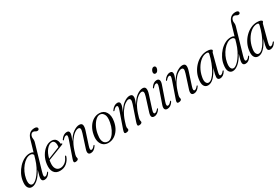

<svg xmlns="http://www.w3.org/2000/svg" viewBox="74 -1765 4103 2815"><g transform="rotate(-30 2126.0 -357.5)"><path d="M398.5 -57.5Q358.5 8 303 8Q256.5 8 256.5 -39.5Q256.5 -55 262.8 -82.8Q269 -110.5 287.5 -170.5Q237.5 -79.5 185.8 -35.8Q134 8 87.5 8Q47 8 25.2 -28.5Q3.5 -65 16 -142.5Q24 -197.5 50.8 -250Q77.5 -302.5 117.2 -345Q157 -387.5 204.8 -412.8Q252.5 -438 302.5 -438Q323 -438 337.8 -433.5Q352.5 -429 361.5 -421.5L417 -611.5Q433.5 -669 465.5 -696.5Q497.5 -724 549.5 -724Q574 -724 586.5 -715Q599 -706 599 -693.5Q599 -681.5 591.5 -673.5Q584 -665.5 570 -665.5Q551.5 -665.5 537 -676Q522.5 -686.5 504 -686.5Q488 -686.5 474.5 -673.5Q461 -660.5 456.5 -638.5Q452.5 -623.5 454.2 -609.8Q456 -596 457 -579Q458 -562 451 -538L327 -111.5Q314 -67 315.5 -48.2Q317 -29.5 333.5 -29.5Q344 -29.5 356.8 -37.5Q369.5 -45.5 387.5 -69Q393 -76.5 398 -74Q405 -71.5 398.5 -57.5ZM73.5 -143.5Q63 -83.5 76 -53.8Q89 -24 116.5 -24Q139.5 -24 169 -47Q198.5 -70 229.2 -110.8Q260 -151.5 287.2 -205.2Q314.5 -259 332.5 -320.5L351 -384.5Q345.5 -398.5 333.8 -407.2Q322 -416 299.5 -416Q264 -416 227.8 -393.2Q191.5 -370.5 159.8 -331.8Q128 -293 105.2 -244.2Q82.5 -195.5 73.5 -143.5Z M748 -130Q728 -71.5 681.2 -31.8Q634.5 8 564 8Q497.5 8 465 -39Q432.5 -86 443 -172Q452 -246 486 -306.5Q520 -367 569.5 -402.8Q619 -438.5 673 -438.5Q720 -438.5 743.5 -409.8Q767 -381 768 -339.5Q768.5 -328.5 779.5 -330Q788.5 -331 790.5 -324.5Q793 -316 779 -310.5Q762 -303.5 727.8 -290.2Q693.5 -277 652.2 -261Q611 -245 572.5 -230Q534 -215 508.5 -205.5Q506 -191 504 -176Q494 -102 518.5 -63.8Q543 -25.5 590.5 -25.5Q629.5 -25.5 667 -51.8Q704.5 -78 729.5 -136Q737 -148 743.5 -147Q753 -146 748 -130ZM667 -417.5Q622 -417.5 578 -365.8Q534 -314 513 -226.5Q541 -237.5 579.5 -252.8Q618 -268 655.2 -283Q692.5 -298 716.5 -307.5Q719.5 -320.5 719.5 -342Q719.5 -375.5 705.8 -396.5Q692 -417.5 667 -417.5Z M828 -355Q824 -356 824 -361.2Q824 -366.5 828 -372.5Q849.5 -404 876.2 -420.8Q903 -437.5 930.5 -437.5Q973 -437.5 973 -396.5Q973 -377.5 962 -346.2Q951 -315 935.5 -273.5Q985.5 -363 1041.5 -400.2Q1097.5 -437.5 1140 -437.5Q1186 -437.5 1192.5 -403.2Q1199 -369 1179.5 -311L1111.5 -102Q1098 -61 1101 -45.2Q1104 -29.5 1118 -29.5Q1128.5 -29.5 1141 -37.5Q1153.5 -45.5 1172.5 -68.5Q1178.5 -76 1183 -73.5Q1191.5 -70 1183.5 -56.5Q1141 8 1086.5 8Q1021.5 8 1050.5 -82L1123.5 -308.5Q1140 -360 1133 -379.2Q1126 -398.5 1102 -398.5Q1075.5 -398.5 1037.8 -371.8Q1000 -345 961.5 -289.8Q923 -234.5 895 -149Q879.5 -103 875.2 -84.5Q871 -66 871 -56.5Q871 -46 873.8 -39Q876.5 -32 876.5 -22.5Q876.5 -9.5 862.5 -0.8Q848.5 8 825.5 8Q804.5 8 801 -6Q797.5 -20 809 -52L902.5 -320.5Q918.5 -365.5 916 -382.2Q913.5 -399 898 -399Q885.5 -399 872 -390.2Q858.5 -381.5 841 -360.5Q834 -352.5 828 -355Z M1484 -437.5Q1556.5 -436 1591.5 -377Q1626.5 -318 1609.5 -223.5Q1597 -153.5 1564.5 -101.5Q1532 -49.5 1485.2 -20.8Q1438.5 8 1383.5 8Q1337.5 8 1303.8 -16.8Q1270 -41.5 1255.5 -88.5Q1241 -135.5 1253 -202.5Q1265.5 -274.5 1299 -328Q1332.5 -381.5 1380.2 -410.2Q1428 -439 1484 -437.5ZM1388.5 -13.5Q1422.5 -14 1456 -45Q1489.5 -76 1515.2 -128Q1541 -180 1552 -241.5Q1569 -331 1545.2 -372.8Q1521.5 -414.5 1480.5 -416Q1446 -417.5 1410.8 -386.2Q1375.5 -355 1348.2 -302Q1321 -249 1310 -184.5Q1298.5 -122.5 1306.8 -85Q1315 -47.5 1337 -30.8Q1359 -14 1388.5 -13.5Z M1887.5 -55.5 1973.5 -308.5Q1990.5 -359 1983.2 -378.8Q1976 -398.5 1954 -398.5Q1928.5 -398.5 1891.5 -371.8Q1854.5 -345 1816.5 -289.8Q1778.5 -234.5 1750.5 -149Q1735 -103 1730.8 -84.5Q1726.5 -66 1726.5 -56.5Q1726.5 -47 1729.5 -39.5Q1732.5 -32 1732.5 -22.5Q1732.5 -8.5 1718.2 -0.2Q1704 8 1681 8Q1659.5 8 1656.8 -7.2Q1654 -22.5 1667.5 -60L1760 -325.5Q1774 -366 1771.8 -382.5Q1769.5 -399 1753.5 -399Q1741.5 -399 1727.8 -390.2Q1714 -381.5 1695 -359Q1689 -353 1684 -355Q1674.5 -358 1683 -370.5Q1704 -402 1731.5 -419.8Q1759 -437.5 1786 -437.5Q1829 -437.5 1829 -396.5Q1829 -375 1817.8 -345.5Q1806.5 -316 1789.5 -271.5Q1839.5 -361.5 1894.8 -399.5Q1950 -437.5 1992.5 -437.5Q2044.5 -437.5 2044.5 -388Q2044.5 -368 2035.5 -340.2Q2026.5 -312.5 2007.5 -265.5Q2057.5 -358.5 2113.5 -398Q2169.5 -437.5 2213.5 -437.5Q2255 -437.5 2262.8 -404.2Q2270.5 -371 2251 -311L2184 -102.5Q2170.5 -60.5 2173.2 -45Q2176 -29.5 2190.5 -29.5Q2201.5 -29.5 2214.8 -37.8Q2228 -46 2247.5 -68.5Q2254 -75.5 2258 -73.5Q2266 -70.5 2258 -56.5Q2238.5 -26.5 2213.2 -9.2Q2188 8 2159 8Q2094.5 8 2123 -82L2194.5 -308.5Q2210.5 -359.5 2203.8 -379Q2197 -398.5 2175.5 -398.5Q2149.5 -398.5 2112.8 -371.8Q2076 -345 2038 -289.8Q2000 -234.5 1972 -149Q1957 -104 1952.5 -84.2Q1948 -64.5 1948 -55Q1948 -45 1950.8 -38Q1953.5 -31 1953.5 -21.5Q1953.5 -8 1939.2 0.5Q1925 9 1902.5 9Q1881 9 1878.5 -6Q1876 -21 1887.5 -55.5Z M2490.5 -528Q2476 -528 2468 -537Q2460 -546 2460 -560.5Q2460 -573.5 2467 -589.5Q2474 -605.5 2486 -617Q2498 -628.5 2513 -628.5Q2528 -628.5 2536.2 -619.5Q2544.5 -610.5 2544.5 -596.5Q2544.5 -574 2529 -551Q2513.5 -528 2490.5 -528ZM2405 -100Q2392 -62 2395 -46Q2398 -30 2413 -30Q2423 -30 2436.5 -37.8Q2450 -45.5 2468.5 -68Q2474.5 -75.5 2479.5 -73.5Q2488 -70.5 2479.5 -55Q2439 8 2381 8Q2349.5 8 2339.2 -15.5Q2329 -39 2345 -84L2427.5 -322.5Q2442 -364 2439.5 -381Q2437 -398 2421 -398Q2409.5 -398 2396.8 -390Q2384 -382 2364.5 -359Q2358.5 -352 2353.5 -354.5Q2345.5 -357.5 2353.5 -372Q2396.5 -437.5 2452.5 -437.5Q2483.5 -437.5 2494 -413.5Q2504.5 -389.5 2488.5 -342.5Z M2574 -355Q2570 -356 2570 -361.2Q2570 -366.5 2574 -372.5Q2595.5 -404 2622.2 -420.8Q2649 -437.5 2676.5 -437.5Q2719 -437.5 2719 -396.5Q2719 -377.5 2708 -346.2Q2697 -315 2681.5 -273.5Q2731.5 -363 2787.5 -400.2Q2843.5 -437.5 2886 -437.5Q2932 -437.5 2938.5 -403.2Q2945 -369 2925.5 -311L2857.5 -102Q2844 -61 2847 -45.2Q2850 -29.5 2864 -29.5Q2874.5 -29.5 2887 -37.5Q2899.5 -45.5 2918.5 -68.5Q2924.5 -76 2929 -73.5Q2937.5 -70 2929.5 -56.5Q2887 8 2832.5 8Q2767.5 8 2796.5 -82L2869.5 -308.5Q2886 -360 2879 -379.2Q2872 -398.5 2848 -398.5Q2821.5 -398.5 2783.8 -371.8Q2746 -345 2707.5 -289.8Q2669 -234.5 2641 -149Q2625.5 -103 2621.2 -84.5Q2617 -66 2617 -56.5Q2617 -46 2619.8 -39Q2622.5 -32 2622.5 -22.5Q2622.5 -9.5 2608.5 -0.8Q2594.5 8 2571.5 8Q2550.5 8 2547 -6Q2543.5 -20 2555 -52L2648.5 -320.5Q2664.5 -365.5 2662 -382.2Q2659.5 -399 2644 -399Q2631.5 -399 2618 -390.2Q2604.5 -381.5 2587 -360.5Q2580 -352.5 2574 -355Z M3297.5 -109Q3285 -61.5 3287.5 -45.5Q3290 -29.5 3304 -29.5Q3314.5 -29.5 3327 -37.5Q3339.5 -45.5 3358 -68Q3364.5 -76 3370 -74Q3377 -71 3370 -56.5Q3330.5 8 3275 8Q3231.5 8 3231.5 -36.5Q3231.5 -52.5 3238 -84.5Q3244.5 -116.5 3263 -179Q3219.5 -90 3171.2 -41Q3123 8 3071 8Q3026.5 8 3005.2 -30.5Q2984 -69 2998 -148.5Q3007 -205 3034.5 -256.8Q3062 -308.5 3103.2 -349.2Q3144.5 -390 3195.5 -414Q3246.5 -438 3302.5 -438Q3343 -438 3364.2 -428.5Q3385.5 -419 3385 -406Q3385 -396.5 3377.2 -390Q3369.5 -383.5 3367 -373ZM3054.5 -143.5Q3042.5 -84 3056.8 -53.8Q3071 -23.5 3097 -23.5Q3126 -23.5 3157.5 -53.2Q3189 -83 3219.2 -134Q3249.5 -185 3274.2 -249.5Q3299 -314 3315 -383.5Q3318 -399 3312.5 -407Q3307 -415 3286.5 -415Q3236 -415 3187.8 -377.8Q3139.5 -340.5 3103.8 -278.8Q3068 -217 3054.5 -143.5Z M3801.5 -57.5Q3761.5 8 3706 8Q3659.5 8 3659.5 -39.5Q3659.5 -55 3665.8 -82.8Q3672 -110.5 3690.5 -170.5Q3640.5 -79.5 3588.8 -35.8Q3537 8 3490.5 8Q3450 8 3428.2 -28.5Q3406.5 -65 3419 -142.5Q3427 -197.5 3453.8 -250Q3480.5 -302.5 3520.2 -345Q3560 -387.5 3607.8 -412.8Q3655.5 -438 3705.5 -438Q3726 -438 3740.8 -433.5Q3755.5 -429 3764.5 -421.5L3820 -611.5Q3836.5 -669 3868.5 -696.5Q3900.5 -724 3952.5 -724Q3977 -724 3989.5 -715Q4002 -706 4002 -693.5Q4002 -681.5 3994.5 -673.5Q3987 -665.5 3973 -665.5Q3954.5 -665.5 3940 -676Q3925.5 -686.5 3907 -686.5Q3891 -686.5 3877.5 -673.5Q3864 -660.5 3859.5 -638.5Q3855.5 -623.5 3857.2 -609.8Q3859 -596 3860 -579Q3861 -562 3854 -538L3730 -111.5Q3717 -67 3718.5 -48.2Q3720 -29.5 3736.5 -29.5Q3747 -29.5 3759.8 -37.5Q3772.5 -45.5 3790.5 -69Q3796 -76.5 3801 -74Q3808 -71.5 3801.5 -57.5ZM3476.5 -143.5Q3466 -83.5 3479 -53.8Q3492 -24 3519.5 -24Q3542.5 -24 3572 -47Q3601.5 -70 3632.2 -110.8Q3663 -151.5 3690.2 -205.2Q3717.5 -259 3735.5 -320.5L3754 -384.5Q3748.5 -398.5 3736.8 -407.2Q3725 -416 3702.5 -416Q3667 -416 3630.8 -393.2Q3594.5 -370.5 3562.8 -331.8Q3531 -293 3508.2 -244.2Q3485.5 -195.5 3476.5 -143.5Z M4147 -109Q4134.5 -61.5 4137 -45.5Q4139.5 -29.5 4153.5 -29.5Q4164 -29.5 4176.5 -37.5Q4189 -45.5 4207.5 -68Q4214 -76 4219.5 -74Q4226.5 -71 4219.5 -56.5Q4180 8 4124.5 8Q4081 8 4081 -36.5Q4081 -52.5 4087.5 -84.5Q4094 -116.5 4112.5 -179Q4069 -90 4020.8 -41Q3972.5 8 3920.5 8Q3876 8 3854.8 -30.5Q3833.5 -69 3847.5 -148.5Q3856.5 -205 3884 -256.8Q3911.5 -308.5 3952.8 -349.2Q3994 -390 4045 -414Q4096 -438 4152 -438Q4192.5 -438 4213.8 -428.5Q4235 -419 4234.5 -406Q4234.5 -396.5 4226.8 -390Q4219 -383.5 4216.5 -373ZM3904 -143.5Q3892 -84 3906.2 -53.8Q3920.5 -23.5 3946.5 -23.5Q3975.5 -23.5 4007 -53.2Q4038.5 -83 4068.8 -134Q4099 -185 4123.8 -249.5Q4148.5 -314 4164.5 -383.5Q4167.5 -399 4162 -407Q4156.5 -415 4136 -415Q4085.5 -415 4037.2 -377.8Q3989 -340.5 3953.2 -278.8Q3917.5 -217 3904 -143.5Z"/></g></svg>

Font: Fraunces 144pt Soft Light
Style: Italic
Weight: 300
Italic angle: -16°
Version: Version 1.000;[b76b70a41]